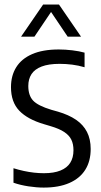

<svg xmlns="http://www.w3.org/2000/svg" viewBox="-20 -821 448 848"><path d="M173 7.5Q141.5 7.5 105.5 2Q69.5 -3.5 39.5 -14V-78Q62 -71 85 -66Q108 -61 130.2 -58.5Q152.5 -56 174 -56Q218 -56 247 -67.8Q276 -79.5 290.2 -102Q304.5 -124.5 304.5 -157.5Q304.5 -184.5 295.2 -203.8Q286 -223 264 -237.8Q242 -252.5 203 -264L174.5 -272.5Q101.5 -294 65 -332.2Q28.5 -370.5 28.5 -436Q28.5 -487 51.8 -524.2Q75 -561.5 122 -582Q169 -602.5 239.5 -602.5Q268 -602.5 299.2 -598.8Q330.5 -595 353.5 -588.5V-524Q326.5 -532 298.8 -535.5Q271 -539 243.5 -539Q194.5 -539 164 -527.2Q133.5 -515.5 119.2 -493.8Q105 -472 105 -441.5Q105 -399.5 126.2 -376.8Q147.5 -354 207 -336L235.5 -328Q283.5 -314 315.8 -292Q348 -270 364.2 -238.2Q380.5 -206.5 380.5 -163Q380.5 -109 356.5 -71Q332.5 -33 286.2 -12.8Q240 7.5 173 7.5ZM73 -659 170.5 -801H240.5L338 -659H279L199.5 -777H211.5L132 -659Z"/></svg>

Font: Encode Sans SC Condensed
Style: Regular
Weight: 400
Width: 3
Designer: Multiple Designers
Foundry: Impallari Type
Version: Version 3.002